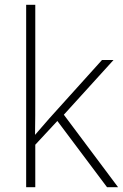

<svg xmlns="http://www.w3.org/2000/svg" viewBox="-20 -780 512 800"><path d="M127 -381V-760H89V0H127V-177L219 -276L426 0H472L246 -302L453 -530H405L185 -286C164 -262 147 -242 126 -218C127 -274 127 -325 127 -381Z"/></svg>

Font: Noto Sans Gurmukhi ExtraLight
Style: Regular
Weight: 200
Designer: Jelle Bosma - Monotype Design Team
Foundry: Monotype Imaging Inc.
Version: Version 2.004